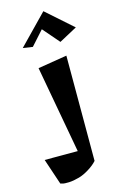

<svg xmlns="http://www.w3.org/2000/svg" viewBox="-148 -765 695 1128"><g transform="rotate(-15 199.0 -201.0)"><path d="M65.9 -528.3 238.8 -706.1 398.4 -564.9 289.1 -505.9 202.6 -606 125 -519.5ZM125 -390.1 301.8 -418.9V221.2Q282.7 243.2 249.3 263.9Q215.8 284.7 187.5 292.5Q153.3 302.2 124.8 303.5Q96.2 304.7 84.5 300.8L72.8 297.4L20 140.1H221.2Z"/></g></svg>

Font: Some Time Later
Style: Regular
Weight: 400
Version: Version 003.300